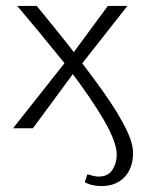

<svg xmlns="http://www.w3.org/2000/svg" viewBox="-20 -433 483 648"><path d="M322 195Q308 195 293.5 192Q279 189 266 182L275 155Q286 158 294.5 160.5Q303 163 312 163Q345 163 359.5 140Q374 117 374 90Q374 68 363 38.5Q352 9 330.5 -28Q309 -65 279.5 -108Q250 -151 213 -200Q194 -225 173 -250Q152 -275 130.5 -302Q109 -329 85.5 -356.5Q62 -384 38 -413H104Q143 -365 178 -322Q213 -279 243 -239Q274 -198 302 -160Q330 -122 353 -87.5Q376 -53 393 -22Q410 9 419.5 35Q429 61 429 84Q429 134 400.5 164.5Q372 195 322 195ZM24 0 205 -229 218 -242 344 -413H410L244 -202L231 -190L91 0Z"/></svg>

Font: Ysabeau Office Light
Style: Regular
Weight: 300
Designer: Christian Thalmann (Catharsis Fonts)
Version: Version 2.001;gftools[0.9.30]; featfreeze: tnum,lnum,ss02